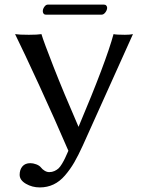

<svg xmlns="http://www.w3.org/2000/svg" viewBox="-20 -797 620 839"><path d="M423.8 -732.9H180.2Q173.8 -732.9 170.4 -737.5Q167 -742.2 167 -748Q167 -757.8 173.8 -767.3Q180.7 -776.9 189 -776.9H434.1Q440.9 -776.9 444.6 -772.5Q448.2 -768.1 448.2 -763.2Q448.2 -753.4 440.7 -743.2Q433.1 -732.9 423.8 -732.9ZM341.8 -161.1Q321.8 -117.2 304.2 -86.9Q286.6 -56.6 263.9 -30.3Q241.2 -3.9 213.9 9Q186.5 22 153.8 22Q120.6 22 93.3 6.1Q65.9 -9.8 65.9 -33.2Q65.9 -55.7 77.9 -69.8Q89.8 -84 112.8 -84Q124.5 -84 138.4 -78.9Q152.3 -73.7 159.2 -64.9Q165 -57.1 175 -51Q185.1 -44.9 194.8 -44.9Q207.5 -44.9 217.8 -49.6Q228 -54.2 235.4 -60.8Q242.7 -67.4 251 -81.3Q259.3 -95.2 264.4 -106.2Q269.5 -117.2 278.8 -138.2Q220.2 -274.4 151.4 -424.1Q82.5 -573.7 45.9 -647.9Q63 -645 106 -645Q144 -645 161.1 -647.9Q170.4 -616.2 214.1 -504.6Q257.8 -393.1 323.2 -242.7Q443.8 -528.3 476.1 -647.9Q488.3 -645 525.9 -645Q548.8 -645 561 -647.9Z"/></svg>

Font: Linux Biolinum
Style: Regular
Weight: 400
Designer: Philipp H. Poll
Foundry: Philipp H. Poll
Version: Version 0.6.4